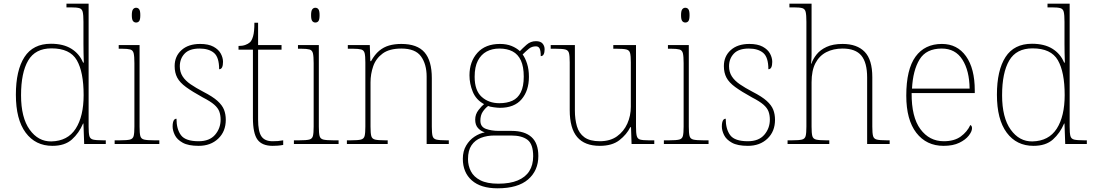

<svg xmlns="http://www.w3.org/2000/svg" viewBox="-20 -780 5924 1040"><path d="M264 10Q172 10 119 -61.5Q66 -133 66 -267Q66 -399 112.5 -471Q159 -543 256 -543Q323 -543 366.5 -516Q410 -489 430 -441H434Q433 -469 432.5 -495.5Q432 -522 432 -543V-662Q432 -699 428 -715.5Q424 -732 409.5 -736Q395 -740 365 -740H340V-760H460V-94Q460 -59 464 -43.5Q468 -28 484 -24Q500 -20 537 -20H553V0H436L432 -111H430Q408 -59 369.5 -24.5Q331 10 264 10ZM258 -14Q347 -16 390 -83Q433 -150 433 -265Q433 -390 396 -454Q359 -518 259 -518Q171 -518 132.5 -452Q94 -386 94 -264Q94 -143 140.5 -78Q187 -13 258 -14Z M601 0V-20H631Q668 -20 684 -24Q700 -28 704 -43.5Q708 -59 708 -94V-438Q708 -475 704 -491.5Q700 -508 685.5 -512Q671 -516 641 -516H623V-536H736V-94Q736 -59 740 -43.5Q744 -28 760.5 -24Q777 -20 813 -20H843V0ZM717 -658Q707 -658 700.5 -666Q694 -674 694 -698Q694 -721 700.5 -729.5Q707 -738 717 -738Q728 -738 734 -729.5Q740 -721 740 -698Q740 -674 734 -666Q728 -658 717 -658Z M1056 10Q1000 10 969.5 -7Q939 -24 927 -48.5Q915 -73 915 -95Q915 -109 917.5 -118.5Q920 -128 924.5 -132.5Q929 -137 936 -137Q936 -80 960.5 -47.5Q985 -15 1056 -15Q1115 -15 1145 -50Q1175 -85 1175 -132Q1175 -156 1168 -175.5Q1161 -195 1140.5 -213Q1120 -231 1079 -252Q1021 -284 987.5 -308.5Q954 -333 940 -359.5Q926 -386 926 -422Q926 -475 963 -508.5Q1000 -542 1064 -542Q1109 -542 1136.5 -527Q1164 -512 1176 -489.5Q1188 -467 1188 -445Q1188 -426 1183 -415.5Q1178 -405 1167 -405Q1167 -470 1139 -493.5Q1111 -517 1061 -517Q1006 -517 980 -489.5Q954 -462 954 -421Q954 -390 969 -366.5Q984 -343 1012.5 -323.5Q1041 -304 1081 -283Q1132 -257 1158 -233.5Q1184 -210 1193.5 -185.5Q1203 -161 1203 -131Q1203 -68 1162 -29Q1121 10 1056 10Z M1457 10Q1399 10 1374.5 -24Q1350 -58 1350 -141V-511H1272V-531Q1293 -531 1308.5 -536.5Q1324 -542 1334 -551Q1344 -560 1351 -584Q1358 -608 1358 -657H1378V-536H1505V-511H1378V-132Q1378 -68 1396 -41.5Q1414 -15 1456 -15Q1473 -15 1485.5 -16Q1498 -17 1514 -20V5Q1498 8 1484.5 9Q1471 10 1457 10Z M1572 0V-20H1602Q1639 -20 1655 -24Q1671 -28 1675 -43.5Q1679 -59 1679 -94V-438Q1679 -475 1675 -491.5Q1671 -508 1656.5 -512Q1642 -516 1612 -516H1594V-536H1707V-94Q1707 -59 1711 -43.5Q1715 -28 1731.5 -24Q1748 -20 1784 -20H1814V0ZM1688 -658Q1678 -658 1671.5 -666Q1665 -674 1665 -698Q1665 -721 1671.5 -729.5Q1678 -738 1688 -738Q1699 -738 1705 -729.5Q1711 -721 1711 -698Q1711 -674 1705 -666Q1699 -658 1688 -658Z M1859 0V-20H1882Q1919 -20 1935 -24Q1951 -28 1955 -43.5Q1959 -59 1959 -94V-442Q1959 -477 1955 -492.5Q1951 -508 1936.5 -512Q1922 -516 1892 -516H1864V-536H1983L1986 -449H1990Q2010 -485 2034 -505Q2058 -525 2087.5 -533.5Q2117 -542 2154 -542Q2240 -542 2279.5 -496.5Q2319 -451 2319 -357V-94Q2319 -59 2323 -43.5Q2327 -28 2343.5 -24Q2360 -20 2396 -20H2411V0H2291V-365Q2291 -432 2260.5 -474.5Q2230 -517 2154 -517Q2089 -517 2052.5 -490Q2016 -463 2001.5 -421Q1987 -379 1987 -334V-94Q1987 -59 1991 -43.5Q1995 -28 2011.5 -24Q2028 -20 2064 -20H2080V0Z M2675 240Q2584 240 2535.5 197Q2487 154 2487 80Q2487 39 2505 8.5Q2523 -22 2550.5 -40Q2578 -58 2606 -63Q2584 -70 2569 -86.5Q2554 -103 2554 -132Q2554 -161 2572 -184Q2590 -207 2602 -216Q2559 -239 2541 -282.5Q2523 -326 2523 -372Q2523 -446 2566 -494Q2609 -542 2688 -542Q2724 -542 2751 -531Q2778 -520 2796 -503Q2810 -518 2832 -537.5Q2854 -557 2883 -557Q2908 -557 2919 -544Q2930 -531 2930 -513Q2930 -496 2925 -486Q2920 -476 2909 -476Q2909 -505 2903 -517Q2897 -529 2883 -529Q2861 -529 2845.5 -516.5Q2830 -504 2811 -485Q2825 -466 2835 -435Q2845 -404 2845 -364Q2845 -289 2805.5 -242.5Q2766 -196 2688 -196Q2676 -196 2654 -199Q2632 -202 2624 -206Q2607 -193 2594.5 -174Q2582 -155 2582 -126Q2582 -93 2612 -82Q2642 -71 2682 -71H2751Q2822 -71 2859 -37.5Q2896 -4 2896 65Q2896 144 2840.5 192Q2785 240 2675 240ZM2679 215Q2742 215 2784 197.5Q2826 180 2847 147Q2868 114 2868 66Q2868 1 2837.5 -22.5Q2807 -46 2749 -46H2658Q2618 -46 2585.5 -33.5Q2553 -21 2534 7Q2515 35 2515 82Q2515 117 2530.5 147.5Q2546 178 2582 196.5Q2618 215 2679 215ZM2685 -221Q2726 -221 2755.5 -234.5Q2785 -248 2801 -280Q2817 -312 2817 -365Q2817 -419 2801.5 -452.5Q2786 -486 2756.5 -501.5Q2727 -517 2685 -517Q2646 -517 2616 -501Q2586 -485 2568.5 -451.5Q2551 -418 2551 -364Q2551 -290 2589 -255.5Q2627 -221 2685 -221Z M3229 10Q3147 10 3106.5 -37.5Q3066 -85 3066 -184V-442Q3066 -477 3062 -492.5Q3058 -508 3042 -512Q3026 -516 2989 -516H2963V-536H3094V-181Q3094 -134 3105 -96Q3116 -58 3145.5 -36.5Q3175 -15 3229 -15Q3285 -15 3322 -41.5Q3359 -68 3378 -110.5Q3397 -153 3397 -202V-442Q3397 -477 3393 -492.5Q3389 -508 3373 -512Q3357 -516 3320 -516H3302V-536H3425V-94Q3425 -60 3429 -44Q3433 -28 3447.5 -24Q3462 -20 3492 -20H3524V0H3401L3398 -91H3394Q3375 -52 3335.5 -21Q3296 10 3229 10Z M3576 0V-20H3606Q3643 -20 3659 -24Q3675 -28 3679 -43.5Q3683 -59 3683 -94V-438Q3683 -475 3679 -491.5Q3675 -508 3660.5 -512Q3646 -516 3616 -516H3598V-536H3711V-94Q3711 -59 3715 -43.5Q3719 -28 3735.5 -24Q3752 -20 3788 -20H3818V0ZM3692 -658Q3682 -658 3675.5 -666Q3669 -674 3669 -698Q3669 -721 3675.5 -729.5Q3682 -738 3692 -738Q3703 -738 3709 -729.5Q3715 -721 3715 -698Q3715 -674 3709 -666Q3703 -658 3692 -658Z M4031 10Q3975 10 3944.5 -7Q3914 -24 3902 -48.5Q3890 -73 3890 -95Q3890 -109 3892.5 -118.5Q3895 -128 3899.5 -132.5Q3904 -137 3911 -137Q3911 -80 3935.5 -47.5Q3960 -15 4031 -15Q4090 -15 4120 -50Q4150 -85 4150 -132Q4150 -156 4143 -175.5Q4136 -195 4115.5 -213Q4095 -231 4054 -252Q3996 -284 3962.5 -308.5Q3929 -333 3915 -359.5Q3901 -386 3901 -422Q3901 -475 3938 -508.5Q3975 -542 4039 -542Q4084 -542 4111.5 -527Q4139 -512 4151 -489.5Q4163 -467 4163 -445Q4163 -426 4158 -415.5Q4153 -405 4142 -405Q4142 -470 4114 -493.5Q4086 -517 4036 -517Q3981 -517 3955 -489.5Q3929 -462 3929 -421Q3929 -390 3944 -366.5Q3959 -343 3987.5 -323.5Q4016 -304 4056 -283Q4107 -257 4133 -233.5Q4159 -210 4168.5 -185.5Q4178 -161 4178 -131Q4178 -68 4137 -29Q4096 10 4031 10Z M4246 0V-20H4271Q4308 -20 4324 -24Q4340 -28 4344 -43.5Q4348 -59 4348 -94V-662Q4348 -699 4344 -715.5Q4340 -732 4325.5 -736Q4311 -740 4281 -740H4256V-760H4376V-482Q4376 -474 4375.5 -465Q4375 -456 4374.5 -448.5Q4374 -441 4373 -435H4375Q4384 -461 4403.5 -485.5Q4423 -510 4457.5 -526Q4492 -542 4544 -542Q4622 -542 4663.5 -499.5Q4705 -457 4705 -362V-94Q4705 -59 4709 -43.5Q4713 -28 4729.5 -24Q4746 -20 4782 -20H4799V0H4677V-360Q4677 -441 4645.5 -479Q4614 -517 4544 -517Q4494 -517 4456 -497.5Q4418 -478 4397 -438Q4376 -398 4376 -334V-94Q4376 -59 4380 -43.5Q4384 -28 4400.5 -24Q4417 -20 4453 -20H4472V0Z M5091 10Q4998 10 4943.5 -60.5Q4889 -131 4889 -262Q4889 -404 4939 -473Q4989 -542 5082 -542Q5165 -542 5212.5 -475.5Q5260 -409 5260 -290V-276H4918Q4917 -146 4965.5 -80.5Q5014 -15 5092 -15Q5149 -15 5184 -40.5Q5219 -66 5236 -103Q5241 -100 5243 -96Q5245 -92 5245 -85Q5245 -68 5227.5 -45.5Q5210 -23 5176 -6.5Q5142 10 5091 10ZM5232 -300Q5231 -397 5193 -457Q5155 -517 5081 -517Q4997 -517 4961 -458Q4925 -399 4920 -300Z M5578 10Q5486 10 5433 -61.5Q5380 -133 5380 -267Q5380 -399 5426.5 -471Q5473 -543 5570 -543Q5637 -543 5680.5 -516Q5724 -489 5744 -441H5748Q5747 -469 5746.5 -495.5Q5746 -522 5746 -543V-662Q5746 -699 5742 -715.5Q5738 -732 5723.5 -736Q5709 -740 5679 -740H5654V-760H5774V-94Q5774 -59 5778 -43.5Q5782 -28 5798 -24Q5814 -20 5851 -20H5867V0H5750L5746 -111H5744Q5722 -59 5683.5 -24.5Q5645 10 5578 10ZM5572 -14Q5661 -16 5704 -83Q5747 -150 5747 -265Q5747 -390 5710 -454Q5673 -518 5573 -518Q5485 -518 5446.5 -452Q5408 -386 5408 -264Q5408 -143 5454.5 -78Q5501 -13 5572 -14Z"/></svg>

Font: Noto Serif Gujarati Thin
Style: Regular
Weight: 250
Version: Version 2.102